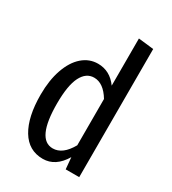

<svg xmlns="http://www.w3.org/2000/svg" viewBox="-185 -848 860 959"><g transform="rotate(30 245.5 -368.5)"><path d="M418 -739V0H340L334 -67Q287 12 214 12Q132 12 88.5 -60.5Q45 -133 45 -261Q45 -344 67 -407Q89 -470 128 -504Q167 -538 217 -538Q286 -538 330 -477V-749ZM330 -133V-400Q289 -468 235 -468Q189 -468 163.5 -418Q138 -368 138 -263Q138 -58 231 -58Q288 -58 330 -133Z"/></g></svg>

Font: Fira Sans Compressed
Style: Regular
Weight: 400
Width: 1
Designer: bBox Type GmbH & Carrois Corporate GbR & Edenspiekermann AG
Foundry: bBox Type GmbH & Carrois Corporate GbR & Edenspiekermann AG
Version: Version 4.301